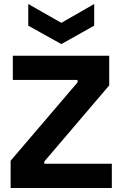

<svg xmlns="http://www.w3.org/2000/svg" viewBox="-20 -938 611 958"><path d="M33 0V-136L367 -527V-539H44V-660H525V-512L201 -132V-121H538V0ZM121 -918 286 -824 450 -918V-810L286 -718L121 -810Z"/></svg>

Font: Bricolage Grotesque 96pt ExtraBold
Style: Bold
Weight: 700
Version: Version 1.001;gftools[0.9.33.dev8+g029e19f]